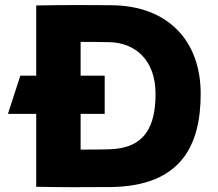

<svg xmlns="http://www.w3.org/2000/svg" viewBox="-20 -754 880 774"><path d="M305 -151V-295H402V-449H305V-585C347 -585 379 -585 421 -584C523 -582 607 -514 607 -376C607 -249 568 -155 418 -152C377 -151 346 -151 305 -151ZM12 -295H126V-1C229 1 324 1 428 0C715 -4 789 -174 789 -376C789 -589 658 -731 429 -733C331 -734 238 -734 126 -732V-449H62Z"/></svg>

Font: Kreadon Extra Bold
Style: Regular
Weight: 800
Designer: kohakuno
Foundry: StudioGnu
Version: Version 1.000;Glyphs 3.1.2 (3151)